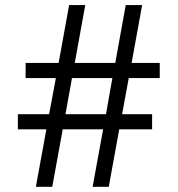

<svg xmlns="http://www.w3.org/2000/svg" viewBox="-20 -720 694 750"><path d="M471.2 -700.2H535.2L494.1 -474.1H604V-415H482.9L457 -273.9H574.2V-214.8H445.8L404.8 9.8H341.8L382.8 -214.8H225.1L184.1 9.8H120.1L161.1 -214.8H49.8V-273.9H171.9L198.2 -415H80.1V-474.1H209L250 -700.2H313L272 -474.1H430.2ZM235.8 -273.9H394L418.9 -415H261.2Z"/></svg>

Font: LT Superior
Style: Regular
Weight: 400
Designer: Daniel Lyons
Foundry: LyonsType
Version: Version 1.000